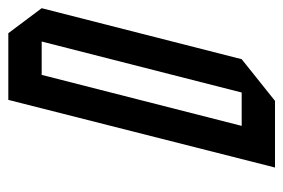

<svg xmlns="http://www.w3.org/2000/svg" viewBox="-134 -574 707 480"><g transform="rotate(-90 220.0 -333.5)"><path d="M41.7 0 210.8 -666.7H377.5L440 -583.3L312.5 -83.3L208.3 0ZM145.8 -83.3H229.2L356.7 -583.3H273.3Z"/></g></svg>

Font: Yulong
Style: Italic
Weight: 400
Italic angle: -14.25°
Designer: GGBotNet
Foundry: f0n7.com
Version: 1.00